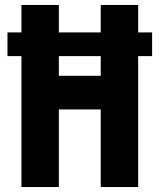

<svg xmlns="http://www.w3.org/2000/svg" viewBox="-20 -750 640 770"><path d="M66 0V-525H10V-620H66V-730H216V-620H384V-730H534V-620H590V-525H534V0H384V-311H216V0ZM216 -446H384V-525H216Z"/></svg>

Font: JetBrains Mono NL ExtraBold
Style: Regular
Weight: 800
Designer: Philipp Nurullin, Konstantin Bulenkov
Foundry: JetBrains
Version: Version 2.304; ttfautohint (v1.8.4.7-5d5b)